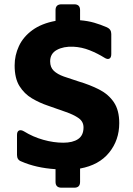

<svg xmlns="http://www.w3.org/2000/svg" viewBox="-20 -774 617 892"><path d="M266 98Q238 98 238 71V12Q147 6 79 -24Q59 -31 59 -54V-147Q59 -163 68 -167.5Q77 -172 91 -164Q133 -138 181 -124.5Q229 -111 274 -111Q318 -111 343 -128Q368 -145 368 -182Q368 -209 345.5 -225Q323 -241 285.5 -254Q248 -267 203 -283Q164 -296 128.5 -317Q93 -338 70.5 -374Q48 -410 48 -470Q48 -517 68 -560Q88 -603 130.5 -634Q173 -665 238 -677V-727Q238 -754 266 -754H325Q352 -754 352 -727V-680Q388 -677 417.5 -668.5Q447 -660 477 -647Q497 -638 497 -616V-523Q497 -506 488 -501.5Q479 -497 465 -506Q433 -526 396.5 -540.5Q360 -555 321 -557Q275 -559 244 -542Q213 -525 213 -489Q213 -461 230 -445Q247 -429 276.5 -418.5Q306 -408 344 -396Q398 -380 441 -358Q484 -336 509 -299Q534 -262 534 -202Q534 -123 487 -65Q440 -7 352 9V71Q352 98 325 98Z"/></svg>

Font: Pitagon Sans
Style: Bold
Weight: 700
Designer: Travis Tran
Foundry: Pitagon
Version: Version 1.001; ttfautohint (v1.8.4.7-5d5b);gftools[0.9.26]